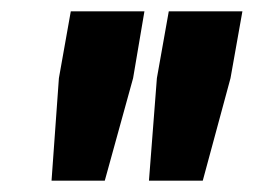

<svg xmlns="http://www.w3.org/2000/svg" viewBox="-20 -720 448 339"><path d="M71 -401H165L215 -582L235 -700H105L84 -582ZM243 -401H338L387 -582L408 -700H278L257 -582Z"/></svg>

Font: Fixel Text 20240404
Style: Bold Italic
Weight: 700
Width: 4
Italic angle: -10°
Designer: AlfaBravo + MacPaw
Foundry: Kyrylo Tkachov, Marchela Mozhyna, Serhii Makarenko, Maria Weinstein, Zakhar Kryvoshyya
Version: Version 1.211;Glyphs 3.2 (3225)